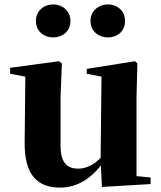

<svg xmlns="http://www.w3.org/2000/svg" viewBox="-20 -835 731 872"><path d="M221 -665C263 -665 300 -692 300 -740C300 -786 263 -815 221 -815C180 -815 143 -786 143 -740C143 -692 180 -665 221 -665ZM470 -665C512 -665 548 -692 548 -740C548 -786 512 -815 470 -815C429 -815 391 -786 391 -740C391 -692 429 -665 470 -665ZM443 14 664 1V-29L600 -35V-393L604 -547L593 -557L374 -522V-500L441 -487L437 -118C408 -88 373 -69 335 -69C286 -69 255 -94 255 -174V-393L261 -547L248 -557L26 -527V-500L95 -487L92 -189C90 -37 153 17 253 17C330 17 391 -24 438 -83Z"/></svg>

Font: Noto Serif CJK SC Black
Style: Regular
Weight: 900
Designer: Ryoko NISHIZUKA 西塚涼子 (kana & ideographs); Frank Grießhammer (Latin, Greek & Cyrillic); Wenlong ZHANG 张文龙 (bopomofo); San
Foundry: Adobe
Version: Version 2.001;hotconv 1.1.0;makeotfexe 2.6.0